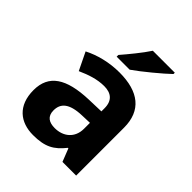

<svg xmlns="http://www.w3.org/2000/svg" viewBox="-214 -894 1032 1032"><g transform="rotate(45 302.0 -378.0)"><path d="M513 -756V-766H346C317 -721 263 -656 231 -619V-606H330C381 -641 475 -719 513 -756ZM302 -557C225 -557 151 -538 93 -508L142 -407C193 -430 243 -447 296 -447C349 -447 381 -421 381 -364V-340L286 -337C123 -331 42 -279 42 -163C42 -45 114 10 211 10C302 10 345 -15 392 -74H396L425 0H529V-364C529 -494 448 -557 302 -557ZM323 -251 381 -253V-208C381 -138 331 -99 267 -99C224 -99 195 -116 195 -162C195 -214 227 -248 323 -251Z"/></g></svg>

Font: Noto Sans Javanese
Style: Bold
Weight: 700
Designer: Monotype Design Team
Foundry: Monotype Imaging Inc.
Version: Version 2.005